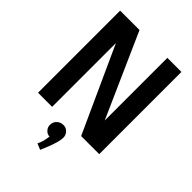

<svg xmlns="http://www.w3.org/2000/svg" viewBox="-267 -812 1156 1156"><g transform="rotate(45 311.0 -233.5)"><path d="M572 0H418L170 -544V-1H50V-700H215L452 -167V-700H572ZM237.3 83.2Q238.1 59.9 254.1 44.3Q270 28.8 294.2 28Q317.5 27.1 333.5 43.5Q349.4 59.9 349.4 83.2Q349.4 101.3 341.7 128Q333.9 154.8 323.1 182.4Q312.3 210 302 233.3L263.1 216.9Q272.6 198.8 277.8 178.1Q283 157.4 285.6 136.7Q265.7 136.7 251.1 120.7Q236.4 104.7 237.3 83.2Z"/></g></svg>

Font: Kulim Park
Style: Bold
Weight: 700
Designer: Noponies / Dale Sattler
Foundry: Noponies
Version: Version 1.000; ttfautohint (v1.8.3)